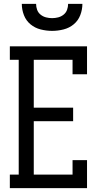

<svg xmlns="http://www.w3.org/2000/svg" viewBox="-20 -975 540 995"><path d="M31 0V-70H77V-665H31V-735H431V-590H356V-665H155V-417H359V-347H155V-70H356V-145H431V0ZM250 -815Q220 -815 190.5 -822.5Q161 -830 138 -849Q115 -868 104 -896.5Q93 -925 93 -955H167Q167 -939 172.5 -924Q178 -909 190.5 -899Q203 -889 218.5 -885Q234 -881 250 -881Q266 -881 281.5 -885Q297 -889 309.5 -899Q322 -909 327.5 -924Q333 -939 333 -955H407Q407 -925 396 -896.5Q385 -868 362 -849Q339 -830 309.5 -822.5Q280 -815 250 -815Z"/></svg>

Font: Iosevka Curly Slab
Style: Regular
Weight: 400
Monospace: yes
Designer: Belleve Invis
Foundry: Belleve Invis
Version: Version 22.1.2; ttfautohint (v1.8.4)